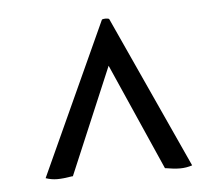

<svg xmlns="http://www.w3.org/2000/svg" viewBox="-35 -674 473 407"><g transform="rotate(-5 201.0 -470.0)"><path d="M103 -308.1Q84 -304.9 71.7 -304.9Q59.3 -304.9 47.1 -309.1L195.1 -633.1L196 -634Q199 -635 203 -635Q207 -635 210 -634L210.9 -633.1L358.9 -309.1Q346.2 -304.9 333 -304.9Q319.8 -304.9 302 -308.1H301L200.9 -534.9L105 -308.1Z"/></g></svg>

Font: Fanwood Text
Style: Italic
Weight: 400
Italic angle: -9°
Version: Version 1.101